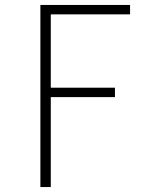

<svg xmlns="http://www.w3.org/2000/svg" viewBox="-20 -755 640 775"><path d="M143 0V-735H505V-697H185V-401H444V-363H185V0Z"/></svg>

Font: Iosevka Extralight Extended
Style: Regular
Weight: 200
Width: 7
Monospace: yes
Designer: Belleve Invis
Foundry: Belleve Invis
Version: Version 32.5.0; ttfautohint (v1.8.4)